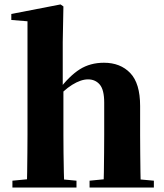

<svg xmlns="http://www.w3.org/2000/svg" viewBox="-20 -846 740 866"><path d="M36 0V-31L140 -41H220L325 -31V0ZM101 0Q102 -26 102.5 -68.5Q103 -111 103.5 -157Q104 -203 104 -238V-750L31 -756V-783L253 -826L266 -817L263 -656V-459L266 -445V-238Q266 -203 266.5 -157Q267 -111 268 -68.5Q269 -26 270 0ZM384 0V-31L486 -41H564L674 -31V0ZM446 0Q448 -26 448.5 -68Q449 -110 449.5 -156Q450 -202 450 -238V-383Q450 -441 430 -464.5Q410 -488 377 -488Q345 -488 305.5 -463.5Q266 -439 225 -390L191 -437H242Q293 -504 340 -533.5Q387 -563 449 -563Q523 -563 567.5 -516.5Q612 -470 612 -368V-238Q612 -202 612.5 -156Q613 -110 613.5 -68Q614 -26 615 0Z"/></svg>

Font: Noto Serif TC ExtraLight Black
Style: Regular
Weight: 900
Version: Version 2.003-H1;hotconv 1.1.1;makeotfexe 2.6.0